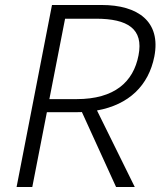

<svg xmlns="http://www.w3.org/2000/svg" viewBox="-20 -750 660 770"><path d="M109.5 0 168 -300H284L308.5 -300.5L445.5 0H520.5L369 -307C497 -330 576 -407 599 -523.5C626 -663.5 533.5 -730 387.5 -730H188.5L46.5 0ZM287 -352.5H178L241 -675H364.5C492 -675 556.5 -634.5 535.5 -528C515 -421.5 439.5 -352.5 287 -352.5Z"/></svg>

Font: Monaspace Neon ExtraLight
Style: Italic
Weight: 200
Italic angle: -11°
Designer: Riley Cran & the Lettermatic Team
Foundry: Lettermatic
Version: Version 1.200 (Monaspace Neon)